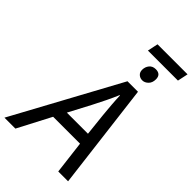

<svg xmlns="http://www.w3.org/2000/svg" viewBox="-352 -1115 1216 1216"><g transform="rotate(45 256.0 -507.0)"><path d="M-57 0 331 -714H425L513 0H425L398 -222H157L41 0ZM200 -302H389L373 -452Q369 -490 365.5 -536Q362 -582 361 -617H358Q342 -579 321 -535.5Q300 -492 277 -448ZM285 -943 300 -1014H569L554 -943ZM393 -784Q373 -784 359 -796.5Q345 -809 345 -831Q345 -857 360.5 -876Q376 -895 404 -895Q450 -895 450 -850Q450 -819 432 -801.5Q414 -784 393 -784Z"/></g></svg>

Font: Noto Sans IKEA
Style: Italic
Weight: 400
Italic angle: -12°
Designer: Monotype Design Team
Foundry: Monotype Imaging Inc.
Version: Version 2.001